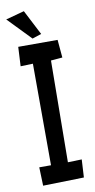

<svg xmlns="http://www.w3.org/2000/svg" viewBox="-95 -892 460 929"><g transform="rotate(-10 135.5 -428.0)"><path d="M244.6 -96.7 239.7 -8.8 38.6 -3.9 35.6 -94.7H93.3L92.3 -593.8L31.7 -591.8L36.6 -686.5H230L237.8 -598.6L181.2 -593.8L176.3 -94.7ZM156.7 -728.5 111.8 -713.9 2.4 -827.1 93.3 -851.6Z"/></g></svg>

Font: Maiden Orange
Style: Regular
Weight: 400
Designer: Astigmatic (AOETI)
Foundry: Astigmatic (AOETI)
Version: Version 1.001